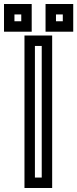

<svg xmlns="http://www.w3.org/2000/svg" viewBox="-91 -937 385 957"><path d="M169 0H31V-760H169ZM83 -52H117V-708H83ZM67 -779H-71V-917H67ZM-19 -831H15V-865H-19ZM274 -779H136V-917H274ZM188 -831H222V-865H188Z"/></svg>

Font: Aurach Bi
Style: Regular
Weight: 400
Designer: Peter Wiegel
Foundry: Peter Wiegel
Version: Version 1.002